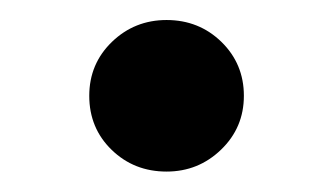

<svg xmlns="http://www.w3.org/2000/svg" viewBox="-20 -168 326 188"><path d="M67.4 -74.2Q67.4 -105.5 89.6 -127Q111.8 -148.4 143.1 -148.4Q174.8 -148.4 196.8 -127Q218.8 -105.5 218.8 -74.2Q218.8 -43 196.5 -21.5Q174.3 0 143.1 0Q111.3 0 89.4 -21.2Q67.4 -42.5 67.4 -74.2Z"/></svg>

Font: Vazirmatn UI NL Medium
Style: Regular
Weight: 500
Designer: Saber Rastikerdar
Foundry: Saber Rastikerdar
Version: Version 33.003